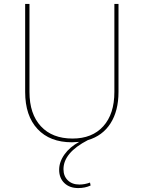

<svg xmlns="http://www.w3.org/2000/svg" viewBox="-20 -714 731 977"><path d="M346 10Q234 10 171 -57.5Q108 -125 108 -246V-694H130V-246Q130 -134 188 -71.5Q246 -9 349 -9Q449 -9 505.5 -71.5Q562 -134 562 -246V-694H583V-246Q583 -150 542.5 -86.5Q502 -23 427 -1Q303 63 303 147Q303 182 325 203.5Q347 225 384 225Q411 225 438 215L441 230Q413 243 378 243Q334 243 307.5 217.5Q281 192 281 150Q281 110 308 72Q335 34 383 8Q359 10 346 10Z"/></svg>

Font: Cantarell Thin
Style: Regular
Weight: 100
Designer: Dave Crossland, Nikolaus Waxweiler, Florian Fecher, Jacques Le Bailly, Eben Sorkin, Alexei Vanyashin, Alexios Zavras, Em
Version: Version 0.303